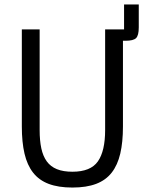

<svg xmlns="http://www.w3.org/2000/svg" viewBox="-20 -830 657 862"><path d="M532 -262Q532 -192 520 -140.5Q508 -89 481.5 -55Q455 -21 411.5 -4.5Q368 12 305 12Q242 12 198.5 -4.5Q155 -21 128.5 -55Q102 -89 90 -140.5Q78 -192 78 -262V-698H158V-246Q158 -199 165.5 -164Q173 -129 190 -105.5Q207 -82 235.5 -70.5Q264 -59 305 -59Q387 -59 419.5 -105.5Q452 -152 452 -246V-698H537V-810H603V-707Q603 -671 591 -659Q579 -647 543 -647H532V-262Z"/></svg>

Font: IBM Plex Sans Cond
Style: Regular
Weight: 400
Width: 3
Designer: Mike Abbink, Paul van der Laan, Pieter van Rosmalen
Foundry: Bold Monday
Version: Version 1.3